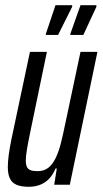

<svg xmlns="http://www.w3.org/2000/svg" viewBox="-20 -709 394 737"><path d="M90 8Q62 8 44 0.5Q26 -7 18 -24Q10 -41 10 -67Q10 -88 13.5 -114.5Q17 -141 24 -175L95 -510H160L97 -206Q88 -163 83.5 -136Q79 -109 79 -93Q79 -77 83.5 -68Q88 -59 98 -55.5Q108 -52 124 -52Q149 -52 165.5 -65Q182 -78 194 -103Q206 -128 214.5 -162.5Q223 -197 232 -241L289 -510H354L248 0H188L198 -62H193Q184 -40 170 -24.5Q156 -9 136 -0.5Q116 8 90 8ZM250 -575V-579L289 -689H350V-683L300 -575ZM156 -575V-579L193 -689H257V-683L203 -575Z"/></svg>

Font: Saira UltraCondensed Medium
Style: Italic
Weight: 500
Width: 1
Italic angle: -12°
Designer: Hector Gatti with collaboration of the Omnibus-Type team
Foundry: Omnibus-Type
Version: Version 1.101